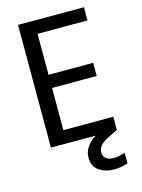

<svg xmlns="http://www.w3.org/2000/svg" viewBox="-133 -773 778 1055"><g transform="rotate(-15 256.5 -246.0)"><path d="M396 145Q424 145 461 132V192Q421 206 384 206Q333 206 297.5 181.5Q262 157 262 106Q262 46 331 0H77V-698H452V-623H168V-390H422V-315H168V-75H452V0L397 27Q337 56 337 97Q337 120 353 132.5Q369 145 396 145Z"/></g></svg>

Font: Fz Poppins
Style: Regular
Weight: 400
Designer: Ninad Kale (Devanagari), Jonny Pinhorn (Latin)
Foundry: Indian Type Foundry
Version: Vit hóa bi Vntype.Com & FontZin.Com